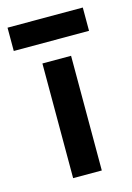

<svg xmlns="http://www.w3.org/2000/svg" viewBox="-118 -573 428 621"><g transform="rotate(-15 96.0 -262.5)"><path d="M0 0ZM49 0H145V-384H49ZM-30 -447H222V-525H-30Z"/></g></svg>

Font: Cambay Devanagari
Style: Regular
Weight: 700
Designer: Pooja Saxena
Foundry: Pooja Saxena
Version: Version 1.095;PS 001.095;hotconv 1.0.70;makeotf.lib2.5.58329